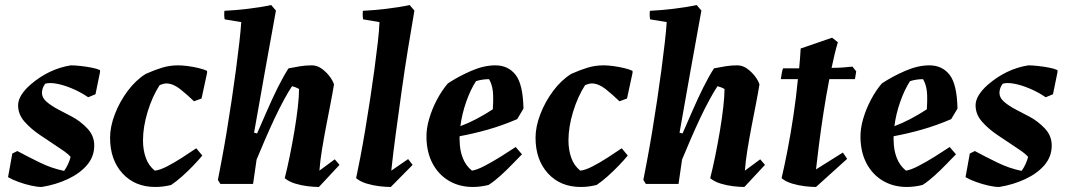

<svg xmlns="http://www.w3.org/2000/svg" viewBox="-20 -732 4240 764"><path d="M146 12Q128 12 103.5 6.5Q79 1 54 -8Q29 -17 12 -27L29 -121L49 -131Q90 -109 138 -85.5Q186 -62 235 -52Q244 -64 251 -79.5Q258 -95 261 -108Q251 -119 237 -129Q223 -139 209 -148Q176 -170 139.5 -194.5Q103 -219 77.5 -248Q52 -277 52 -313Q52 -333 65 -354Q78 -375 101 -395Q174 -458 262 -472Q278 -472 300.5 -469.5Q323 -467 344 -463Q365 -459 378 -453V-445L360 -357L331 -345Q300 -366 266.5 -380Q233 -394 205 -399Q178 -404 160 -399Q147 -382 147 -362Q147 -343 165.5 -327Q184 -311 211.5 -296.5Q239 -282 266 -268Q300 -250 327.5 -221Q355 -192 355 -153Q355 -109 326.5 -75.5Q298 -42 250 -19.5Q202 3 146 12Z M598 12Q517 12 467.5 -42Q418 -96 418 -184Q418 -228 437 -277.5Q456 -327 488 -370Q520 -413 560 -438Q596 -454 626 -463Q656 -472 689 -472Q706 -472 728 -469Q750 -466 771 -461Q792 -456 804 -450V-442L782 -340L752 -329Q725 -355 697.5 -377Q670 -399 643 -400Q631 -400 615 -393Q586 -348 567.5 -287.5Q549 -227 549 -173Q549 -136 560 -104.5Q571 -73 596 -53Q616 -55 645 -70Q674 -85 705 -105Q736 -125 761 -142L785 -113Q771 -96 750 -74Q729 -52 705.5 -31Q682 -10 661 4Q645 8 629.5 10Q614 12 598 12Z M1249 12Q1230 12 1204.5 9Q1179 6 1154.5 -1.5Q1130 -9 1113 -23Q1123 -62 1133 -111Q1143 -160 1151.5 -210.5Q1160 -261 1165 -305Q1170 -349 1170 -378Q1158 -385 1142 -389Q1128 -368 1109.5 -334Q1091 -300 1071.5 -258.5Q1052 -217 1034 -175Q1016 -133 1001 -97L987 0H857L847 -16Q853 -47 862.5 -97Q872 -147 882 -207.5Q892 -268 901.5 -331.5Q911 -395 919 -455Q927 -515 932.5 -564Q938 -613 940 -644L874 -655Q871 -671 873 -689Q916 -691 967 -697Q1018 -703 1059 -712L1078 -690Q1056 -569 1033.5 -444Q1011 -319 991 -204L1003 -201Q1022 -244 1043 -292.5Q1064 -341 1086 -385Q1108 -429 1128 -460Q1153 -465 1175 -468.5Q1197 -472 1221 -472Q1242 -472 1260.5 -458.5Q1279 -445 1292 -427.5Q1305 -410 1309 -396Q1303 -359 1294.5 -316Q1286 -273 1278 -231Q1269 -184 1261.5 -138.5Q1254 -93 1251 -53L1312 -98L1331 -76Z M1535 12Q1515 12 1489.5 9Q1464 6 1439 -1.5Q1414 -9 1397 -23Q1404 -55 1413.5 -104.5Q1423 -154 1433 -213.5Q1443 -273 1452.5 -335.5Q1462 -398 1470 -457Q1478 -516 1483.5 -564.5Q1489 -613 1490 -644L1425 -655Q1422 -671 1424 -689Q1466 -691 1517.5 -697Q1569 -703 1610 -712L1629 -690Q1617 -620 1603.5 -537.5Q1590 -455 1578 -368.5Q1566 -282 1555 -201Q1544 -120 1537 -53L1604 -99L1622 -76Z M1862 12Q1808 12 1766.5 -12.5Q1725 -37 1701.5 -81Q1678 -125 1677 -184Q1676 -219 1687.5 -258.5Q1699 -298 1718.5 -335Q1738 -372 1762 -400Q1804 -428 1855 -450Q1906 -472 1951 -472Q2002 -472 2031.5 -434.5Q2061 -397 2063 -300L2038 -258Q1980 -233 1922 -216.5Q1864 -200 1809 -190Q1808 -182 1809 -173Q1809 -136 1821 -104.5Q1833 -73 1858 -53Q1878 -56 1909.5 -72.5Q1941 -89 1974.5 -110Q2008 -131 2032 -147L2057 -118Q2042 -103 2019 -79Q1996 -55 1971 -32.5Q1946 -10 1924 4Q1891 12 1862 12ZM1874 -409Q1852 -375 1835 -326.5Q1818 -278 1812 -230Q1844 -242 1875.5 -258.5Q1907 -275 1941 -297Q1944 -344 1941 -370Q1938 -396 1926 -417Q1913 -417 1899.5 -415Q1886 -413 1874 -409Z M2291 12Q2210 12 2160.5 -42Q2111 -96 2111 -184Q2111 -228 2130 -277.5Q2149 -327 2181 -370Q2213 -413 2253 -438Q2289 -454 2319 -463Q2349 -472 2382 -472Q2399 -472 2421 -469Q2443 -466 2464 -461Q2485 -456 2497 -450V-442L2475 -340L2445 -329Q2418 -355 2390.5 -377Q2363 -399 2336 -400Q2324 -400 2308 -393Q2279 -348 2260.5 -287.5Q2242 -227 2242 -173Q2242 -136 2253 -104.5Q2264 -73 2289 -53Q2309 -55 2338 -70Q2367 -85 2398 -105Q2429 -125 2454 -142L2478 -113Q2464 -96 2443 -74Q2422 -52 2398.5 -31Q2375 -10 2354 4Q2338 8 2322.5 10Q2307 12 2291 12Z M2942 12Q2923 12 2897.5 9Q2872 6 2847.5 -1.5Q2823 -9 2806 -23Q2816 -62 2826 -111Q2836 -160 2844.5 -210.5Q2853 -261 2858 -305Q2863 -349 2863 -378Q2851 -385 2835 -389Q2821 -368 2802.5 -334Q2784 -300 2764.5 -258.5Q2745 -217 2727 -175Q2709 -133 2694 -97L2680 0H2550L2540 -16Q2546 -47 2555.5 -97Q2565 -147 2575 -207.5Q2585 -268 2594.5 -331.5Q2604 -395 2612 -455Q2620 -515 2625.5 -564Q2631 -613 2633 -644L2567 -655Q2564 -671 2566 -689Q2609 -691 2660 -697Q2711 -703 2752 -712L2771 -690Q2749 -569 2726.5 -444Q2704 -319 2684 -204L2696 -201Q2715 -244 2736 -292.5Q2757 -341 2779 -385Q2801 -429 2821 -460Q2846 -465 2868 -468.5Q2890 -472 2914 -472Q2935 -472 2953.5 -458.5Q2972 -445 2985 -427.5Q2998 -410 3002 -396Q2996 -359 2987.5 -316Q2979 -273 2971 -231Q2962 -184 2954.5 -138.5Q2947 -93 2944 -53L3005 -98L3024 -76Z M3227 12Q3208 12 3182.5 9Q3157 6 3132 -1.5Q3107 -9 3090 -23Q3101 -69 3113.5 -133.5Q3126 -198 3137 -271Q3148 -344 3155 -417H3087Q3089 -429 3091 -441.5Q3093 -454 3096 -460Q3110 -460 3126 -460Q3142 -460 3160 -460Q3164 -502 3166 -539L3291 -582L3314 -564Q3307 -541 3301 -515.5Q3295 -490 3289 -462Q3313 -462 3334.5 -463.5Q3356 -465 3372 -467L3387 -448L3382 -417H3280Q3267 -350 3256.5 -281.5Q3246 -213 3238.5 -154Q3231 -95 3227 -58L3334 -125L3351 -100Z M3589 12Q3535 12 3493.5 -12.5Q3452 -37 3428.5 -81Q3405 -125 3404 -184Q3403 -219 3414.5 -258.5Q3426 -298 3445.5 -335Q3465 -372 3489 -400Q3531 -428 3582 -450Q3633 -472 3678 -472Q3729 -472 3758.5 -434.5Q3788 -397 3790 -300L3765 -258Q3707 -233 3649 -216.5Q3591 -200 3536 -190Q3535 -182 3536 -173Q3536 -136 3548 -104.5Q3560 -73 3585 -53Q3605 -56 3636.5 -72.5Q3668 -89 3701.5 -110Q3735 -131 3759 -147L3784 -118Q3769 -103 3746 -79Q3723 -55 3698 -32.5Q3673 -10 3651 4Q3618 12 3589 12ZM3601 -409Q3579 -375 3562 -326.5Q3545 -278 3539 -230Q3571 -242 3602.5 -258.5Q3634 -275 3668 -297Q3671 -344 3668 -370Q3665 -396 3653 -417Q3640 -417 3626.5 -415Q3613 -413 3601 -409Z M3956 12Q3938 12 3913.5 6.5Q3889 1 3864 -8Q3839 -17 3822 -27L3839 -121L3859 -131Q3900 -109 3948 -85.5Q3996 -62 4045 -52Q4054 -64 4061 -79.5Q4068 -95 4071 -108Q4061 -119 4047 -129Q4033 -139 4019 -148Q3986 -170 3949.5 -194.5Q3913 -219 3887.5 -248Q3862 -277 3862 -313Q3862 -333 3875 -354Q3888 -375 3911 -395Q3984 -458 4072 -472Q4088 -472 4110.5 -469.5Q4133 -467 4154 -463Q4175 -459 4188 -453V-445L4170 -357L4141 -345Q4110 -366 4076.5 -380Q4043 -394 4015 -399Q3988 -404 3970 -399Q3957 -382 3957 -362Q3957 -343 3975.5 -327Q3994 -311 4021.5 -296.5Q4049 -282 4076 -268Q4110 -250 4137.5 -221Q4165 -192 4165 -153Q4165 -109 4136.5 -75.5Q4108 -42 4060 -19.5Q4012 3 3956 12Z"/></svg>

Font: Labrada
Style: Bold Italic
Weight: 700
Italic angle: -7°
Designer: Mercedes Jáuregui
Foundry: Omnibus-Type Team
Version: Version 1.000; ttfautohint (v1.8.4.7-5d5b)